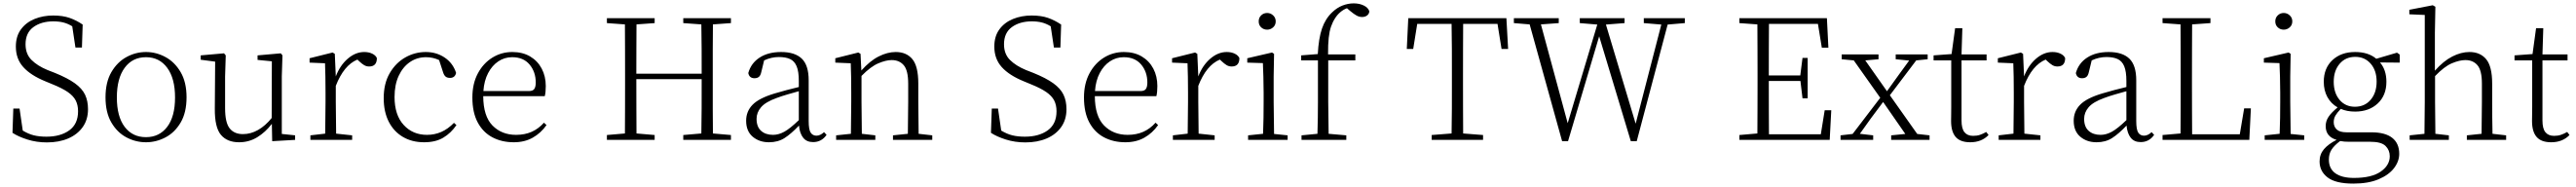

<svg xmlns="http://www.w3.org/2000/svg" viewBox="-20 -831 15303 1111"><path d="M258.8 15.1Q196.8 15.1 142.3 -2.2Q87.9 -19.5 54.2 -42L59.1 -186H96.2L115.2 -55.2Q149.4 -34.7 181.4 -26.9Q213.4 -19 255.9 -19Q339.4 -19 391.6 -56.6Q443.8 -94.2 443.8 -169.9Q443.8 -207 429.7 -234.4Q415.5 -261.7 382.1 -284.7Q348.6 -307.6 290 -331.1L249 -348.1Q162.6 -383.3 118.4 -432.4Q74.2 -481.4 74.2 -554.2Q74.2 -615.7 104.5 -656.7Q134.8 -697.8 185.3 -718.3Q235.8 -738.8 295.9 -738.8Q353 -738.8 393.6 -724.6Q434.1 -710.4 471.2 -685.1L466.8 -548.8H428.2L409.2 -674.8Q382.8 -690.9 356.4 -697.5Q330.1 -704.1 296.9 -704.1Q225.6 -704.1 178.7 -670.2Q131.8 -636.2 131.8 -567.9Q131.8 -510.3 167 -475.1Q202.1 -439.9 262.2 -415L306.2 -397.9Q381.8 -367.2 424.8 -336.2Q467.8 -305.2 485.4 -268.3Q502.9 -231.4 502.9 -182.1Q502.9 -120.6 471.7 -76.4Q440.4 -32.2 385.5 -8.5Q330.6 15.1 258.8 15.1Z M847.2 14.2Q786.1 14.2 731.2 -14.9Q676.3 -43.9 641.6 -103.3Q606.9 -162.6 606.9 -252.9Q606.9 -342.8 641.8 -402.6Q676.8 -462.4 731.7 -492.2Q786.6 -522 847.2 -522Q907.7 -522 962.9 -492.2Q1018.1 -462.4 1053.2 -402.6Q1088.4 -342.8 1088.4 -252.9Q1088.4 -162.6 1053.5 -103.3Q1018.6 -43.9 963.4 -14.9Q908.2 14.2 847.2 14.2ZM847.2 -16.1Q926.8 -16.1 973.4 -77.4Q1020 -138.7 1020 -252Q1020 -365.2 973.4 -428.2Q926.8 -491.2 847.2 -491.2Q767.1 -491.2 720.7 -428.2Q674.3 -365.2 674.3 -252Q674.3 -138.7 720.7 -77.4Q767.1 -16.1 847.2 -16.1Z M1597.2 7.8 1595.2 -95.2Q1557.1 -45.4 1508.3 -15.6Q1459.5 14.2 1400.4 14.2Q1329.6 14.2 1292.5 -30Q1255.4 -74.2 1256.3 -185.1L1258.3 -464.8L1172.4 -476.1V-502L1311 -514.2L1321.3 -502L1317.4 -377V-188Q1317.4 -102.5 1344.5 -68.4Q1371.6 -34.2 1423.3 -34.2Q1469.7 -34.2 1513.2 -58.8Q1556.6 -83.5 1594.2 -129.9L1595.2 -466.8L1510.3 -475.1V-502L1648.4 -514.2L1658.2 -502L1654.3 -377V-35.2L1733.4 -26.9V0Z M1911.1 0H1824.2V-26.9L1912.1 -37.1L1914.1 -226.1V-280.8Q1914.1 -332.5 1913.3 -375Q1912.6 -417.5 1911.1 -455.1L1819.3 -459V-484.9L1956.1 -519L1969.2 -511.2L1975.1 -377Q2000 -442.4 2046.1 -482.2Q2092.3 -522 2144 -522Q2171.4 -522 2191.9 -512Q2212.4 -502 2219.2 -485.8Q2219.2 -436 2173.3 -436Q2156.7 -436 2143.3 -444.1Q2129.9 -452.1 2113.3 -467.8L2103.5 -477.1Q2022.5 -443.4 1975.1 -320.8V-226.1L1977.1 -37.1L2072.3 -26.9V0Z M2500 14.2Q2427.7 14.2 2373.8 -17.6Q2319.8 -49.3 2289.8 -107.9Q2259.8 -166.5 2259.8 -248Q2259.8 -335 2295.4 -396.2Q2331.1 -457.5 2387.9 -489.7Q2444.8 -522 2509.8 -522Q2573.2 -522 2622.3 -488.8Q2671.4 -455.6 2689.9 -397.9Q2683.1 -368.2 2653.8 -368.2Q2636.2 -368.2 2626.7 -376.7Q2617.2 -385.3 2611.8 -403.8L2588.9 -474.1Q2552.2 -491.2 2511.2 -491.2Q2458 -491.2 2415.8 -462.4Q2373.5 -433.6 2348.9 -380.6Q2324.2 -327.6 2324.2 -254.9Q2324.2 -147.9 2378.2 -88.9Q2432.1 -29.8 2517.1 -29.8Q2562 -29.8 2601.8 -47.1Q2641.6 -64.5 2677.2 -101.1L2691.9 -87.9Q2659.7 -40.5 2614 -13.2Q2568.4 14.2 2500 14.2Z M3032.7 14.2Q2961.4 14.2 2905.8 -15.1Q2850.1 -44.4 2818.4 -103.5Q2786.6 -162.6 2786.6 -252Q2786.6 -334 2819.1 -394.8Q2851.6 -455.6 2905.5 -488.8Q2959.5 -522 3023.9 -522Q3085.4 -522 3130.1 -495.4Q3174.8 -468.8 3198.7 -423.1Q3222.7 -377.4 3222.7 -319.8Q3222.7 -282.7 3216.8 -259.8H2851.1Q2851.6 -140.6 2906.2 -85.2Q2960.9 -29.8 3045.9 -29.8Q3098.1 -29.8 3138.9 -47.9Q3179.7 -65.9 3211.9 -102.1L3227.1 -87.9Q3193.8 -40.5 3145.5 -13.2Q3097.2 14.2 3032.7 14.2ZM2852.1 -290H3122.1Q3146 -290 3154.5 -302.5Q3163.1 -314.9 3163.1 -340.8Q3163.1 -403.8 3126.5 -447.5Q3089.8 -491.2 3022.9 -491.2Q2978 -491.2 2940.9 -466.6Q2903.8 -441.9 2880.1 -396.7Q2856.4 -351.6 2852.1 -290Z M4039.6 -693.8V-723.1H4322.8V-693.8L4215.8 -686Q4214.8 -613.3 4214.8 -538.8Q4214.8 -464.4 4214.8 -390.1V-333Q4214.8 -258.8 4214.8 -185.1Q4214.8 -111.3 4215.8 -38.1L4322.8 -28.8V0H4039.6V-28.8L4147 -38.1Q4148.4 -109.9 4148.7 -187.7Q4148.9 -265.6 4148.9 -360.8H3760.7Q3760.7 -265.6 3761 -187.7Q3761.2 -109.9 3761.7 -38.1L3869.6 -28.8V0H3585.9V-28.8L3692.9 -38.1Q3693.4 -110.8 3693.6 -184.8Q3693.8 -258.8 3693.8 -333V-390.1Q3693.8 -464.4 3693.6 -538.3Q3693.4 -612.3 3692.9 -686L3585.9 -693.8V-723.1H3869.6V-693.8L3761.7 -686Q3761.2 -613.8 3761 -540Q3760.7 -466.3 3760.7 -393.1H4148.9Q4148.9 -466.3 4148.7 -539.8Q4148.4 -613.3 4147 -686Z M4811 13.2Q4772.5 13.2 4752 -12.7Q4731.4 -38.6 4727.1 -85Q4680.2 -35.6 4641.1 -10.7Q4602.1 14.2 4548.8 14.2Q4491.2 14.2 4452.1 -18.8Q4413.1 -51.8 4413.1 -113.8Q4413.1 -169.4 4451.4 -208.7Q4489.7 -248 4583 -275.9Q4618.2 -286.6 4654.8 -296.1Q4691.4 -305.7 4726.1 -314V-350.1Q4726.1 -406.7 4713.1 -437.5Q4700.2 -468.3 4674.1 -480.2Q4647.9 -492.2 4607.9 -492.2Q4563 -492.2 4520 -472.2L4502.9 -401.9Q4498.5 -381.8 4488.5 -374Q4478.5 -366.2 4462.9 -366.2Q4432.1 -366.2 4425.8 -397Q4442.4 -456.1 4493.4 -489Q4544.4 -522 4621.1 -522Q4702.6 -522 4743.7 -482.7Q4784.7 -443.4 4784.7 -354V-112.8Q4784.7 -61 4796.6 -43Q4808.6 -24.9 4831.1 -24.9Q4853.5 -24.9 4876 -45.9L4891.1 -29.8Q4861.3 13.2 4811 13.2ZM4726.1 -117.2V-289.1Q4692.4 -279.8 4658.7 -270Q4625 -260.3 4594.7 -249Q4528.3 -225.1 4501.7 -193.8Q4475.1 -162.6 4475.1 -125Q4475.1 -77.6 4502 -53.7Q4528.8 -29.8 4572.8 -29.8Q4606.4 -29.8 4640.4 -48.6Q4674.3 -67.4 4726.1 -117.2Z M5373 0H5285.6V-26.9L5374 -36.1L5376 -226.1V-334Q5376 -412.1 5349.9 -443.1Q5323.7 -474.1 5277.8 -474.1Q5244.1 -474.1 5198.5 -454.8Q5152.8 -435.5 5098.6 -379.9V-226.1L5100.6 -36.1L5180.7 -26.9V0H4947.8V-26.9L5035.6 -36.1L5037.6 -226.1V-280.8Q5037.6 -332.5 5036.9 -375Q5036.1 -417.5 5034.7 -455.1L4942.9 -459V-484.9L5079.6 -519L5092.8 -511.2L5097.7 -412.1Q5148.9 -469.7 5200.9 -495.8Q5252.9 -522 5301.8 -522Q5365.7 -522 5400.9 -479.5Q5436 -437 5436 -335V-226.1L5438 -36.1L5519 -26.9V0Z M6072.3 15.1Q6010.3 15.1 5955.8 -2.2Q5901.4 -19.5 5867.7 -42L5872.6 -186H5909.7L5928.7 -55.2Q5962.9 -34.7 5994.9 -26.9Q6026.9 -19 6069.3 -19Q6152.8 -19 6205.1 -56.6Q6257.3 -94.2 6257.3 -169.9Q6257.3 -207 6243.2 -234.4Q6229 -261.7 6195.6 -284.7Q6162.1 -307.6 6103.5 -331.1L6062.5 -348.1Q5976.1 -383.3 5931.9 -432.4Q5887.7 -481.4 5887.7 -554.2Q5887.7 -615.7 5918 -656.7Q5948.2 -697.8 5998.8 -718.3Q6049.3 -738.8 6109.4 -738.8Q6166.5 -738.8 6207 -724.6Q6247.6 -710.4 6284.7 -685.1L6280.3 -548.8H6241.7L6222.7 -674.8Q6196.3 -690.9 6169.9 -697.5Q6143.6 -704.1 6110.4 -704.1Q6039.1 -704.1 5992.2 -670.2Q5945.3 -636.2 5945.3 -567.9Q5945.3 -510.3 5980.5 -475.1Q6015.6 -439.9 6075.7 -415L6119.6 -397.9Q6195.3 -367.2 6238.3 -336.2Q6281.2 -305.2 6298.8 -268.3Q6316.4 -231.4 6316.4 -182.1Q6316.4 -120.6 6285.2 -76.4Q6253.9 -32.2 6199 -8.5Q6144 15.1 6072.3 15.1Z M6666.5 14.2Q6595.2 14.2 6539.6 -15.1Q6483.9 -44.4 6452.1 -103.5Q6420.4 -162.6 6420.4 -252Q6420.4 -334 6452.9 -394.8Q6485.4 -455.6 6539.3 -488.8Q6593.3 -522 6657.7 -522Q6719.2 -522 6763.9 -495.4Q6808.6 -468.8 6832.5 -423.1Q6856.4 -377.4 6856.4 -319.8Q6856.4 -282.7 6850.6 -259.8H6484.9Q6485.4 -140.6 6540 -85.2Q6594.7 -29.8 6679.7 -29.8Q6731.9 -29.8 6772.7 -47.9Q6813.5 -65.9 6845.7 -102.1L6860.8 -87.9Q6827.6 -40.5 6779.3 -13.2Q6731 14.2 6666.5 14.2ZM6485.8 -290H6755.9Q6779.8 -290 6788.3 -302.5Q6796.9 -314.9 6796.9 -340.8Q6796.9 -403.8 6760.3 -447.5Q6723.6 -491.2 6656.7 -491.2Q6611.8 -491.2 6574.7 -466.6Q6537.6 -441.9 6513.9 -396.7Q6490.2 -351.6 6485.8 -290Z M7035.6 0H6948.7V-26.9L7036.6 -37.1L7038.6 -226.1V-280.8Q7038.6 -332.5 7037.8 -375Q7037.1 -417.5 7035.6 -455.1L6943.8 -459V-484.9L7080.6 -519L7093.8 -511.2L7099.6 -377Q7124.5 -442.4 7170.7 -482.2Q7216.8 -522 7268.6 -522Q7295.9 -522 7316.4 -512Q7336.9 -502 7343.8 -485.8Q7343.8 -436 7297.9 -436Q7281.2 -436 7267.8 -444.1Q7254.4 -452.1 7237.8 -467.8L7228 -477.1Q7147 -443.4 7099.6 -320.8V-226.1L7101.6 -37.1L7196.8 -26.9V0Z M7508.8 -654.8Q7487.8 -654.8 7473.1 -668.5Q7458.5 -682.1 7458.5 -704.1Q7458.5 -725.6 7473.1 -739.7Q7487.8 -753.9 7508.8 -753.9Q7528.8 -753.9 7544.2 -739.7Q7559.6 -725.6 7559.6 -704.1Q7559.6 -682.1 7544.2 -668.5Q7528.8 -654.8 7508.8 -654.8ZM7483.4 0H7395.5V-26.9L7484.4 -36.1Q7486.3 -77.1 7487.1 -131.3Q7487.8 -185.5 7487.8 -226.1V-280.8Q7487.8 -332 7486.3 -375Q7484.9 -418 7483.4 -456.1L7390.6 -459V-484.9L7537.6 -519L7549.8 -511.2L7547.4 -377V-226.1L7549.8 -35.2L7630.4 -26.9V0Z M7806.6 0H7712.9V-26.9L7807.6 -36.1Q7810.5 -130.4 7810.5 -226.1V-472.2H7710.9V-502L7809.6 -509.8Q7814.5 -603 7834.5 -661.4Q7854.5 -719.7 7895 -757.8Q7923.3 -785.2 7956.3 -798.1Q7989.3 -811 8022.9 -811Q8056.6 -811 8082.8 -798.3Q8108.9 -785.6 8115.7 -764.2Q8115.2 -749.5 8103.3 -739.7Q8091.3 -730 8072.8 -730Q8055.7 -730 8039.8 -738.8Q8023.9 -747.6 8002.9 -765.1L7982.9 -782.2Q7961.9 -774.4 7943.6 -758.8Q7925.3 -743.2 7912.6 -723.1Q7897.9 -700.7 7888.4 -673.3Q7878.9 -646 7874.5 -606.4Q7870.1 -566.9 7870.6 -507.8H8032.7V-472.2H7871.6V-226.1L7874 -36.1L7979 -26.9V0Z M8338.4 -540 8347.2 -723.1H8930.2L8940.4 -540H8901.4L8877.4 -689H8673.3Q8672.9 -615.7 8672.6 -540.3Q8672.4 -464.8 8672.4 -390.1V-333Q8672.4 -258.8 8672.6 -185.1Q8672.9 -111.3 8673.3 -38.1L8791.5 -28.8V0H8486.3V-28.8L8604.5 -38.1Q8606 -111.3 8606.2 -185.1Q8606.4 -258.8 8606.4 -333V-390.1Q8606.4 -464.8 8606.2 -539.8Q8606 -614.7 8604.5 -689H8400.4L8376.5 -540Z M9746.6 -693.8V-723.1H9990.2V-693.8L9888.2 -685.1L9704.6 7.8H9669.4L9481.4 -615.2L9296.4 7.8H9261.2L9068.4 -686L8974.6 -693.8V-723.1H9241.2V-693.8L9135.3 -686L9294.4 -99.1L9470.2 -685.1L9366.2 -693.8V-723.1H9632.3V-693.8L9521.5 -685.1L9698.2 -96.2L9850.6 -685.1Z M10804.2 -547.9 10781.2 -689H10490.2Q10489.7 -616.2 10489.5 -540.8Q10489.3 -465.3 10489.3 -382.8H10676.3L10689.5 -486.8H10720.2V-247.1H10689.5L10677.2 -350.1H10489.3Q10489.3 -260.7 10489.5 -183.6Q10489.7 -106.4 10490.2 -33.2H10798.3L10821.3 -175.8H10860.4L10851.1 0H10314.5V-28.8L10421.4 -38.1Q10421.9 -110.8 10422.1 -184.8Q10422.4 -258.8 10422.4 -333V-390.1Q10422.4 -464.4 10422.1 -538.3Q10421.9 -612.3 10421.4 -686L10314.5 -693.8V-723.1H10834.5L10843.3 -547.9Z M11243.2 -479V-507.8H11433.1V-479L11365.2 -472.2L11208.5 -265.1L11371.1 -35.2L11444.3 -26.9V0H11216.3V-26.9L11300.3 -35.2L11168.5 -225.1L11095.2 -127L11030.3 -36.1L11109.4 -26.9V0H10915.5V-26.9L10987.3 -35.2L11151.4 -250L10994.1 -472.2L10922.4 -479V-507.8H11141.1V-479L11062.5 -472.2L11191.4 -289.1L11261.2 -386.2L11323.2 -471.2Z M11686 14.2Q11627 14.2 11599.6 -17.3Q11572.3 -48.8 11572.3 -111.8Q11572.3 -134.3 11572.8 -152.1Q11573.2 -169.9 11573.2 -195.8V-472.2H11468.3V-502L11575.2 -509.8L11596.2 -663.1H11639.2L11634.3 -507.8H11783.2V-472.2H11634.3V-115.2Q11634.3 -66.9 11651.9 -45.4Q11669.4 -23.9 11703.1 -23.9Q11726.6 -23.9 11743.7 -29.8Q11760.7 -35.6 11781.2 -46.9L11794.9 -28.8Q11753.4 14.2 11686 14.2Z M11941.9 0H11855V-26.9L11942.9 -37.1L11944.8 -226.1V-280.8Q11944.8 -332.5 11944.1 -375Q11943.4 -417.5 11941.9 -455.1L11850.1 -459V-484.9L11986.8 -519L12000 -511.2L12005.9 -377Q12030.8 -442.4 12076.9 -482.2Q12123 -522 12174.8 -522Q12202.1 -522 12222.7 -512Q12243.2 -502 12250 -485.8Q12250 -436 12204.1 -436Q12187.5 -436 12174.1 -444.1Q12160.6 -452.1 12144 -467.8L12134.3 -477.1Q12053.2 -443.4 12005.9 -320.8V-226.1L12007.8 -37.1L12103 -26.9V0Z M12698.7 13.2Q12660.2 13.2 12639.6 -12.7Q12619.1 -38.6 12614.7 -85Q12567.9 -35.6 12528.8 -10.7Q12489.7 14.2 12436.5 14.2Q12378.9 14.2 12339.8 -18.8Q12300.8 -51.8 12300.8 -113.8Q12300.8 -169.4 12339.1 -208.7Q12377.4 -248 12470.7 -275.9Q12505.9 -286.6 12542.5 -296.1Q12579.1 -305.7 12613.8 -314V-350.1Q12613.8 -406.7 12600.8 -437.5Q12587.9 -468.3 12561.8 -480.2Q12535.6 -492.2 12495.6 -492.2Q12450.7 -492.2 12407.7 -472.2L12390.6 -401.9Q12386.2 -381.8 12376.2 -374Q12366.2 -366.2 12350.6 -366.2Q12319.8 -366.2 12313.5 -397Q12330.1 -456.1 12381.1 -489Q12432.1 -522 12508.8 -522Q12590.3 -522 12631.3 -482.7Q12672.4 -443.4 12672.4 -354V-112.8Q12672.4 -61 12684.3 -43Q12696.3 -24.9 12718.8 -24.9Q12741.2 -24.9 12763.7 -45.9L12778.8 -29.8Q12749 13.2 12698.7 13.2ZM12613.8 -117.2V-289.1Q12580.1 -279.8 12546.4 -270Q12512.7 -260.3 12482.4 -249Q12416 -225.1 12389.4 -193.8Q12362.8 -162.6 12362.8 -125Q12362.8 -77.6 12389.6 -53.7Q12416.5 -29.8 12460.4 -29.8Q12494.1 -29.8 12528.1 -48.6Q12562 -67.4 12613.8 -117.2Z M12828.6 -693.8V-723.1H13113.3V-693.8L13004.4 -686Q13003.9 -612.3 13003.7 -534.9Q13003.4 -457.5 13003.4 -369.1V-313Q13003.4 -251 13003.7 -179.2Q13003.9 -107.4 13004.4 -33.2H13287.6L13313.5 -187H13353.5L13344.2 0H12828.6V-28.8L12935.5 -38.1Q12936 -110.8 12936.3 -184.3Q12936.5 -257.8 12936.5 -330.1V-390.1Q12936.5 -464.4 12936.3 -538.8Q12936 -613.3 12935.5 -686Z M13548.8 -654.8Q13527.8 -654.8 13513.2 -668.5Q13498.5 -682.1 13498.5 -704.1Q13498.5 -725.6 13513.2 -739.7Q13527.8 -753.9 13548.8 -753.9Q13568.8 -753.9 13584.2 -739.7Q13599.6 -725.6 13599.6 -704.1Q13599.6 -682.1 13584.2 -668.5Q13568.8 -654.8 13548.8 -654.8ZM13523.4 0H13435.5V-26.9L13524.4 -36.1Q13526.4 -77.1 13527.1 -131.3Q13527.8 -185.5 13527.8 -226.1V-280.8Q13527.8 -332 13526.4 -375Q13524.9 -418 13523.4 -456.1L13430.7 -459V-484.9L13577.6 -519L13589.8 -511.2L13587.4 -377V-226.1L13589.8 -35.2L13670.4 -26.9V0Z M13971.7 -196.8Q14029.8 -196.8 14065.2 -238.3Q14100.6 -279.8 14100.6 -346.2Q14100.6 -412.1 14065.4 -452.6Q14030.3 -493.2 13973.6 -493.2Q13916 -493.2 13880.9 -452.1Q13845.7 -411.1 13845.7 -345.2Q13845.7 -278.8 13880.4 -237.8Q13915 -196.8 13971.7 -196.8ZM13972.7 -168Q13948.7 -168 13927.2 -172.1Q13905.8 -176.3 13887.7 -184.1Q13866.2 -162.1 13856 -144.5Q13845.7 -127 13845.7 -105Q13845.7 -78.6 13863.5 -61.8Q13881.3 -44.9 13922.9 -44.9H14069.8Q14151.4 -44.9 14193.1 -12.2Q14234.9 20.5 14234.9 83Q14234.9 127.4 14203.9 168Q14172.9 208.5 14112.1 234.1Q14051.3 259.8 13961.9 259.8Q13856.9 259.8 13809.3 223.1Q13761.7 186.5 13761.7 127.9Q13761.7 85.9 13787.6 55.4Q13813.5 24.9 13862.8 0Q13797.9 -19 13797.9 -82Q13797.9 -111.3 13814.7 -136.7Q13831.5 -162.1 13868.7 -192.9Q13829.6 -215.3 13808.1 -254.4Q13786.6 -293.5 13786.6 -345.2Q13786.6 -425.8 13838.1 -473.9Q13889.6 -522 13972.7 -522Q14051.3 -522 14098.6 -481.9L14221.7 -518.1L14237.8 -506.8V-459L14120.6 -460Q14158.7 -416 14158.7 -345.2Q14158.7 -264.2 14106.9 -216.1Q14055.2 -168 13972.7 -168ZM13883.8 6.8Q13848.6 33.2 13832.8 57.9Q13816.9 82.5 13816.9 117.2Q13816.9 170.9 13855.5 198.5Q13894 226.1 13965.8 226.1Q14070.8 226.1 14124.8 188.5Q14178.7 150.9 14178.7 97.2Q14178.7 61 14153.6 36.1Q14128.4 11.2 14062 11.2H13936Q13922.4 11.2 13909.2 10.3Q13896 9.3 13883.8 6.8Z M14723.1 0H14636.7V-26.9L14724.1 -36.1L14726.1 -226.1V-334Q14726.1 -412.1 14700 -443.1Q14673.8 -474.1 14627.9 -474.1Q14593.3 -474.1 14547.9 -455.1Q14502.4 -436 14447.8 -378.9V-226.1L14449.7 -36.1L14529.8 -26.9V0H14296.9V-26.9L14384.8 -36.1L14386.7 -226.1V-742.2L14294.9 -746.1V-772.9L14434.1 -799.8L14449.7 -791L14446.8 -637.2V-411.1Q14498 -468.8 14550.3 -495.4Q14602.5 -522 14651.9 -522Q14715.8 -522 14751.5 -479.2Q14787.1 -436.5 14787.1 -334V-226.1Q14787.1 -184.6 14787.6 -130.6Q14788.1 -76.7 14789.1 -36.1L14870.1 -26.9V0Z M15137.7 14.2Q15078.6 14.2 15051.3 -17.3Q15023.9 -48.8 15023.9 -111.8Q15023.9 -134.3 15024.4 -152.1Q15024.9 -169.9 15024.9 -195.8V-472.2H14919.9V-502L15026.9 -509.8L15047.9 -663.1H15090.8L15085.9 -507.8H15234.9V-472.2H15085.9V-115.2Q15085.9 -66.9 15103.5 -45.4Q15121.1 -23.9 15154.8 -23.9Q15178.2 -23.9 15195.3 -29.8Q15212.4 -35.6 15232.9 -46.9L15246.6 -28.8Q15205.1 14.2 15137.7 14.2Z"/></svg>

Font: Source Han Serif TW ExtraLight
Style: Regular
Weight: 250
Designer: Ryoko NISHIZUKA Ë•øÂ°öÊ∂ºÂ≠ê (kana & ideographs); Frank Grie√ühammer (Latin, Greek & Cyrillic); Wenlong ZHANG Âº†ÊñáÈæô 
Foundry: Adobe
Version: Version 2.003;hotconv 1.1.1;makeotfexe 2.6.0